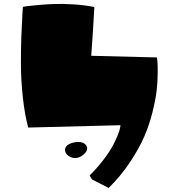

<svg xmlns="http://www.w3.org/2000/svg" viewBox="-20 -949 861 967"><path d="M586.9 -318.4 122.1 -306.6Q104.5 -371.6 95.2 -457.3Q85.9 -543 85.4 -619.9Q85 -696.8 87.4 -763.2Q89.8 -829.6 92.5 -871.6Q95.2 -913.6 95.2 -914.6Q103 -916 116.9 -918Q130.9 -919.9 172.9 -923.8Q214.8 -927.7 255.9 -929Q296.9 -930.2 352.3 -926.8Q407.7 -923.3 455.1 -913.6Q449.7 -805.7 439.5 -668Q582 -665 770.5 -659.7Q771.5 -651.9 772.9 -638.2Q774.4 -624.5 774.2 -581.1Q773.9 -537.6 769 -493.4Q764.2 -449.2 748.3 -385.3Q732.4 -321.3 706.5 -261.2Q680.7 -201.2 634.5 -131.8Q588.4 -62.5 527.3 -2.4L442.9 -45.4L431.6 -65.4Q472.7 -106.4 503.7 -147.7Q534.7 -189 549.8 -218.3Q564.9 -247.6 574.2 -271.2Q583.5 -294.9 585 -306.6ZM418.9 -202.6Q418.9 -208 417 -210.9Q407.2 -233.9 373 -233.9Q350.6 -233.9 329.1 -223.6Q307.6 -213.4 307.6 -194.3Q307.6 -176.3 324 -164.6Q340.3 -152.8 358.9 -152.8Q378.4 -152.8 398.7 -168.7Q418.9 -184.6 418.9 -202.6Z"/></svg>

Font: Noot
Style: Regular
Weight: 400
Designer: Amos Jerbi
Foundry: Amos Jerbi
Version: Version 1.000;PS 001.001;hotconv 1.0.56